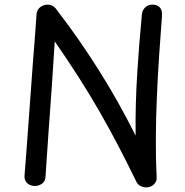

<svg xmlns="http://www.w3.org/2000/svg" viewBox="-20 -794 801 831"><path d="M177 -30Q176 -9 162 1Q148 11 131 11Q120 11 109.5 6.5Q99 2 92.5 -7.5Q86 -17 86 -31Q89 -67 93 -122Q97 -177 102 -243.5Q107 -310 112 -380.5Q117 -451 122 -517.5Q127 -584 131.5 -639.5Q136 -695 138 -730Q139 -751 153.5 -762.5Q168 -774 186 -774Q197 -774 207.5 -768.5Q218 -763 225 -752Q273 -690 318 -625.5Q363 -561 406 -493Q449 -425 489 -354Q529 -283 567 -207Q566 -279 568 -346.5Q570 -414 574 -478Q578 -542 583 -604.5Q588 -667 594 -730Q596 -751 609 -762.5Q622 -774 640 -774Q661 -774 672 -761.5Q683 -749 681 -724Q675 -646 669 -557Q663 -468 659 -375.5Q655 -283 654.5 -193.5Q654 -104 658 -26Q659 -14 652.5 -4Q646 6 635.5 11.5Q625 17 613 17Q601 17 589 11.5Q577 6 571 -6Q529 -92 489.5 -167.5Q450 -243 408.5 -315Q367 -387 320 -460.5Q273 -534 217 -615Q211 -515 204 -416.5Q197 -318 190 -222Q183 -126 177 -30Z"/></svg>

Font: Playpen Sans
Style: Regular
Weight: 400
Designer: Laura Meseguer, Veronika Burian, José Scaglione, Kostas Bartsokas, Vera Evstafieva, Tom Grace, Yorlmar Campos
Foundry: TypeTogether
Version: Version 2.000